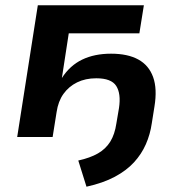

<svg xmlns="http://www.w3.org/2000/svg" viewBox="-20 -518 677 726"><path d="M307 188 276 89Q321 79 350.5 62Q380 45 397 17.5Q414 -10 420 -51L430 -110Q438 -164 419.5 -193Q401 -222 344 -222Q303 -222 271.5 -206.5Q240 -191 220 -163Q200 -135 194 -94L179 0H45L123 -498H524L507 -392H240L214 -223Q244 -270 290.5 -292.5Q337 -315 400 -315Q463 -315 503 -293Q543 -271 559 -226.5Q575 -182 564 -115L554 -52Q548 -10 531.5 27.5Q515 65 486.5 96Q458 127 414 150.5Q370 174 307 188Z"/></svg>

Font: Nunito Sans 8pt
Style: Bold Italic
Weight: 700
Italic angle: -9°
Version: Version 3.101;gftools[0.9.27]